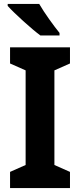

<svg xmlns="http://www.w3.org/2000/svg" viewBox="-20 -954 406 974"><path d="M179 -934H19V-924C52 -887 140 -807 185 -774H282V-787C254 -821 204 -890 179 -934ZM335 0V-82L256 -117V-597L335 -632V-714H31V-632L110 -597V-117L31 -82V0Z"/></svg>

Font: Noto Sans Arabic UI SmCn
Style: Bold
Weight: 700
Width: 4
Designer: Monotype Design Team, Nadine Chahine and Nizar Qandah
Foundry: Monotype Imaging Inc.
Version: Version 2.010